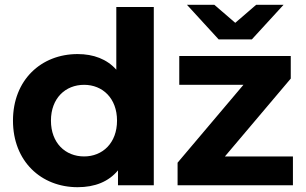

<svg xmlns="http://www.w3.org/2000/svg" viewBox="-20 -771 1273 799"><path d="M1028 -607 1160 -751H1046L959 -676L872 -751H758L890 -607ZM464 -481C425 -525 369 -546 303 -546C151 -546 34 -438 34 -269C34 -100 151 8 303 8C375 8 432 -15 471 -62V0H620V-742H464ZM916 -120 1190 -444V-538H726V-418H993L719 -94V0H1199V-120ZM330 -120C252 -120 192 -176 192 -269C192 -362 252 -418 330 -418C407 -418 467 -362 467 -269C467 -176 407 -120 330 -120Z"/></svg>

Font: Talent SemiBold
Style: Bold
Weight: 700
Designer: Mike Powis
Version: Version 1.001;hotconv 1.0.109;makeotfexe 2.5.65596